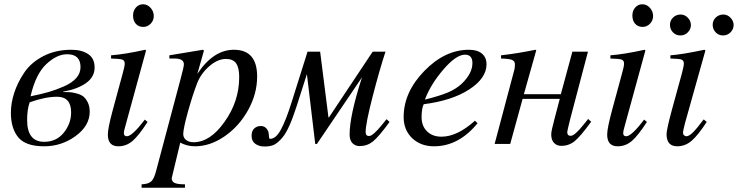

<svg xmlns="http://www.w3.org/2000/svg" viewBox="-20 -674 3455 899"><path d="M276 -245V-243Q294 -243 305.5 -242.5Q317 -242 337 -237Q357 -232 369 -223Q381 -214 390.5 -195.5Q400 -177 400 -151Q400 -85 334 -37Q268 11 187 11Q100 11 65.5 -31Q31 -73 31 -146Q31 -191 46.5 -239Q62 -287 93.5 -334Q125 -381 182.5 -411Q240 -441 314 -441Q362 -441 392.5 -421Q423 -401 423 -358Q423 -313 382 -284.5Q341 -256 276 -245ZM357 -360Q357 -420 294 -420Q246 -420 196.5 -373.5Q147 -327 123 -223Q172 -233 207 -243Q242 -253 279.5 -269.5Q317 -286 337 -308.5Q357 -331 357 -360ZM313 -148Q313 -221 247 -221Q192 -221 119 -195Q107 -162 107 -112Q107 -10 187 -10Q244 -10 278.5 -52.5Q313 -95 313 -148Z M700 -599Q700 -578 685.5 -563Q671 -548 651 -548Q629 -548 616 -562.5Q603 -577 603 -601Q603 -624 616.5 -639Q630 -654 650 -654Q670 -654 685 -637.5Q700 -621 700 -599ZM658 -114 671 -103Q629 -38 600 -13.5Q571 11 534 11Q485 11 485 -44Q485 -73 507 -155L555 -332Q564 -364 564 -376Q564 -391 552.5 -395Q541 -399 500 -400V-415Q565 -420 660 -441L664 -438L570 -95Q560 -61 560 -51Q560 -36 574 -36Q599 -36 658 -114Z M935 -437 904 -328Q979 -441 1075 -441Q1184 -441 1184 -316Q1184 -235 1142 -159Q1100 -83 1032 -36Q964 11 893 11Q857 11 824 -6Q784 159 784 160Q784 176 797.5 182.5Q811 189 846 189V205H643V189Q675 188 688.5 175Q702 162 711 126L826 -306Q841 -361 841 -373Q841 -400 797 -400H773V-415L930 -441ZM1100 -313Q1100 -357 1085.5 -377.5Q1071 -398 1038 -398Q999 -398 960 -364Q921 -330 903 -284Q881 -227 859.5 -149Q838 -71 838 -46Q838 -29 851.5 -18.5Q865 -8 886 -8Q964 -8 1031 -103Q1100 -199 1100 -313Z M1790 -116 1804 -103Q1753 -33 1726 -11.5Q1699 10 1664 10Q1644 10 1630.5 -3.5Q1617 -17 1617 -44Q1617 -133 1675 -312L1464 0H1456L1417 -327L1369 -177Q1334 -68 1304 -32Q1285 -9 1267.5 1.5Q1250 12 1218 12Q1193 12 1175.5 -0.5Q1158 -13 1158 -38Q1158 -61 1170.5 -72.5Q1183 -84 1201 -84Q1224 -84 1235 -61Q1238 -55 1238.5 -45Q1239 -35 1240 -29.5Q1241 -24 1245 -24Q1272 -24 1295.5 -67.5Q1319 -111 1345 -194L1420 -432H1479L1518 -124H1520L1725 -432H1785Q1757 -347 1724.5 -221Q1692 -95 1692 -56Q1692 -37 1708 -37Q1726 -37 1769 -90Z M2204 -109 2216 -97Q2128 11 2012 11Q1950 11 1910 -27Q1870 -65 1870 -126Q1870 -242 1966.5 -341.5Q2063 -441 2176 -441Q2215 -441 2236.5 -423Q2258 -405 2258 -373Q2258 -308 2177.5 -255.5Q2097 -203 1964 -186Q1954 -166 1954 -125Q1954 -84 1979.5 -59Q2005 -34 2047 -34Q2121 -34 2204 -109ZM1970 -209 1971 -208Q2039 -225 2077 -241Q2115 -257 2142 -282Q2192 -330 2192 -379Q2192 -418 2157 -418Q2116 -418 2056.5 -349Q1997 -280 1970 -209Z M2734 -117 2748 -104Q2697 -34 2670 -12.5Q2643 9 2608 9Q2588 9 2574.5 -4.5Q2561 -18 2561 -45Q2561 -61 2577 -120L2601 -211H2427L2369 0H2296L2389 -350Q2391 -360 2391 -373Q2391 -388 2377.5 -393.5Q2364 -399 2326 -400V-415Q2405 -424 2487 -441L2491 -439L2433 -233H2606L2660 -432H2733L2650 -117Q2636 -61 2636 -56Q2636 -38 2652 -38Q2671 -38 2713 -91Q2720 -99 2734 -117Z M3038 -599Q3038 -578 3023.5 -563Q3009 -548 2989 -548Q2967 -548 2954 -562.5Q2941 -577 2941 -601Q2941 -624 2954.5 -639Q2968 -654 2988 -654Q3008 -654 3023 -637.5Q3038 -621 3038 -599ZM2996 -114 3009 -103Q2967 -38 2938 -13.5Q2909 11 2872 11Q2823 11 2823 -44Q2823 -73 2845 -155L2893 -332Q2902 -364 2902 -376Q2902 -391 2890.5 -395Q2879 -399 2838 -400V-415Q2903 -420 2998 -441L3002 -438L2908 -95Q2898 -61 2898 -51Q2898 -36 2912 -36Q2937 -36 2996 -114Z M3415 -557Q3415 -537 3400.5 -522.5Q3386 -508 3366 -508Q3345 -508 3331 -522.5Q3317 -537 3317 -558Q3317 -578 3331.5 -592Q3346 -606 3367 -606Q3386 -606 3400.5 -591Q3415 -576 3415 -557ZM3215 -557Q3215 -537 3200.5 -522.5Q3186 -508 3166 -508Q3145 -508 3131 -522.5Q3117 -537 3117 -558Q3117 -578 3131.5 -592Q3146 -606 3167 -606Q3186 -606 3200.5 -591Q3215 -576 3215 -557ZM3275 -115 3289 -103Q3248 -40 3218 -14.5Q3188 11 3151 11Q3101 11 3101 -46Q3101 -66 3125 -156L3173 -331Q3182 -365 3182 -376Q3182 -391 3171 -395Q3160 -399 3119 -400V-415Q3174 -419 3278 -441L3283 -438L3187 -96Q3178 -62 3178 -51Q3178 -45 3183 -40.5Q3188 -36 3194 -36Q3206 -36 3224 -53.5Q3242 -71 3275 -115Z"/></svg>

Font: STIX MathJax Alphabets
Style: Italic
Weight: 400
Italic angle: -16.33°
Designer: MicroPress Inc., with final additions and corrections provided by Coen Hoffman, Elsevier (retired)
Version: Version 1.1.1